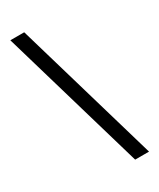

<svg xmlns="http://www.w3.org/2000/svg" viewBox="-216 -832 824 995"><g transform="rotate(-30 196.5 -334.5)"><path d="M364 95H281L30 -764H113Z"/></g></svg>

Font: DM Sans 9pt 36pt
Style: Regular
Weight: 400
Version: Version 4.004;gftools[0.9.30]